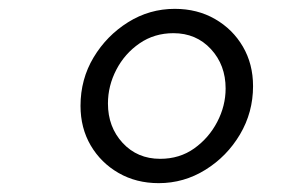

<svg xmlns="http://www.w3.org/2000/svg" viewBox="-20 -731 640 434"><path d="M338.7 -317Q288 -317 248 -340Q208.1 -363 185 -402.3Q162 -441.7 162 -491.7Q162 -552 191.6 -601.3Q221.2 -650.6 269.6 -680.8Q317.9 -711 375.1 -711Q426 -711 466 -688Q506 -665 529 -625.7Q552 -586.3 552 -536.3Q552 -477 522.5 -427.2Q493 -377.4 444.3 -347.2Q395.7 -317 338.7 -317ZM342 -372Q386 -372 419 -395.5Q452 -419 471 -455.4Q490 -491.8 490 -531Q490 -584 456.8 -620Q423.5 -656 372 -656Q328.9 -656 295.5 -633Q262 -610 243 -573.5Q224 -537 224 -497Q224 -444 257.2 -408Q290.5 -372 342 -372Z"/></svg>

Font: Red Hat Mono
Style: Italic
Weight: 300
Italic angle: -12°
Monospace: yes
Designer: Pentagram, MCKL
Foundry: Pentagram, MCKL
Version: Version 1.023